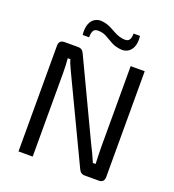

<svg xmlns="http://www.w3.org/2000/svg" viewBox="-155 -999 1014 1118"><g transform="rotate(20 352.5 -439.5)"><path d="M618 -690V-35Q618 0 584 0H498Q483 0 474 -7Q465 -14 459 -28L226 -517Q217 -537 205 -562Q193 -587 187 -608H171Q173 -586 174 -563Q175 -540 175 -517V0H87V-655Q87 -690 122 -690H205Q220 -690 229 -683Q238 -676 244 -662L470 -185Q481 -164 493.5 -137.5Q506 -111 517 -85H534Q533 -112 532 -138Q531 -164 531 -190V-690ZM284 -879Q307 -877 325.5 -869.5Q344 -862 360.5 -852.5Q377 -843 394.5 -835Q412 -827 433 -824Q462 -820 472 -833Q482 -846 482 -874H522Q528 -818 505.5 -788.5Q483 -759 444 -762Q410 -765 385.5 -778Q361 -791 339.5 -804Q318 -817 293 -819Q265 -822 255.5 -808.5Q246 -795 246 -765H206Q202 -805 211.5 -831Q221 -857 240.5 -869Q260 -881 284 -879Z"/></g></svg>

Font: Exo 2
Style: Regular
Weight: 400
Designer: Natanael Gama
Foundry: Natanael Gama
Version: Version 2.010